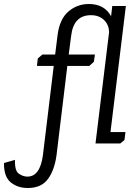

<svg xmlns="http://www.w3.org/2000/svg" viewBox="-162 -718 690 961"><path d="M468 -688 391 -57H466L461 -17L440 0H316L384 -557Q383 -595 358 -618.5Q333 -642 293 -642Q206 -642 194 -538L182 -445H313L308 -409L285 -388H175L121 58Q111 133 78 178Q45 223 -23 223Q-74 223 -108.5 194.5Q-143 166 -142 98L-87 82Q-89 137 -67.5 151.5Q-46 166 -25 166Q39 166 53 57L107 -388H23L27 -425L50 -445H114L126 -541Q136 -622 180 -660Q224 -698 283 -698Q360 -698 394 -637L400 -688Z"/></svg>

Font: Zilla Slab
Style: Italic
Weight: 400
Italic angle: -6°
Designer: Typotheque.com
Foundry: Typotheque type foundry
Version: Version 1.1; 2017; ttfautohint (v1.6)